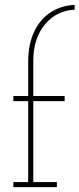

<svg xmlns="http://www.w3.org/2000/svg" viewBox="-20 -770 327 790"><path d="M214 0V-21H117V-354H246V-375H117V-521Q117 -569 130.5 -607.5Q144 -646 168 -673Q191 -700 222 -714.5Q253 -729 287 -730V-750Q247 -748 212.5 -732.5Q178 -717 152 -688Q126 -659 111 -616Q96 -573 96 -518V-375H35V-354H96V-21H35V0Z"/></svg>

Font: Josefin Slab Thin ExtraLight
Style: Regular
Weight: 250
Version: Version 2.000